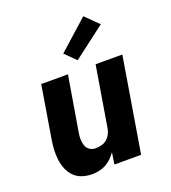

<svg xmlns="http://www.w3.org/2000/svg" viewBox="-141 -880 883 992"><g transform="rotate(-20 300.0 -383.5)"><path d="M197 8Q168 8 142 -0.5Q116 -9 97.5 -27.5Q79 -46 69 -71Q59 -96 55.5 -123Q52 -150 53.5 -178.5Q55 -207 60 -235L107 -520H254L203 -216Q200 -198 200.5 -180Q201 -162 206.5 -146.5Q212 -131 226 -121.5Q240 -112 258 -112Q274 -112 290.5 -116Q307 -120 320 -131Q333 -142 340.5 -157Q348 -172 351 -188L406 -520H553L467 0H320L330 -64Q318 -47 303.5 -33Q289 -19 271.5 -9.5Q254 0 234.5 4Q215 8 197 8ZM326 -571 268 -629 431 -775 502 -705Z"/></g></svg>

Font: Iosevka Aile Heavy Oblique
Style: Regular
Weight: 900
Italic angle: -9°
Designer: Belleve Invis
Foundry: Belleve Invis
Version: Version 31.1.0; ttfautohint (v1.8.4)